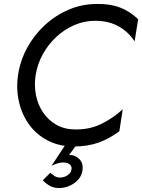

<svg xmlns="http://www.w3.org/2000/svg" viewBox="-20 -730 718 970"><path d="M160 -350Q152 -297 162 -248Q172 -199 198.5 -160.5Q225 -122 266 -99Q307 -76 361 -76Q434 -75 494 -105Q554 -135 600 -178L583 -67Q534 -30 479 -10Q424 10 353 10Q280 10 222.5 -19.5Q165 -49 128 -99.5Q91 -150 76 -215Q61 -280 71 -350Q82 -424 117.5 -489Q153 -554 207 -603.5Q261 -653 328 -681.5Q395 -710 470 -710Q537 -711 586.5 -692Q636 -673 678 -633L660 -521Q628 -570 578 -597.5Q528 -625 461 -625Q406 -625 356 -603.5Q306 -582 265 -544Q224 -506 196.5 -456.5Q169 -407 160 -350ZM411 -58 329 53Q331 53 333 53Q335 53 337 53Q363 55 382 75Q401 95 397 128Q394 156 376 176.5Q358 197 332 208.5Q306 220 279 220Q253 220 234 210Q215 200 196 181L234 143Q246 153 257 160Q268 167 284 167Q298 167 310.5 161.5Q323 156 331.5 146.5Q340 137 341 126Q343 115 338 107Q333 99 323.5 95Q314 91 301 91Q289 90 272 95Q255 100 240 108L350 -58Z"/></svg>

Font: Jost
Style: Italic
Weight: 400
Italic angle: -5°
Version: Version 3.710